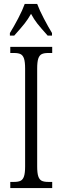

<svg xmlns="http://www.w3.org/2000/svg" viewBox="-20 -951 316 971"><path d="M32 -31H51Q73 -31 84.5 -37Q96 -43 101.5 -59.5Q107 -76 107 -109V-604Q107 -638 101.5 -654.5Q96 -671 84.5 -677Q73 -683 51 -683H32V-714H244V-683H224Q202 -683 190.5 -677Q179 -671 173.5 -654.5Q168 -638 168 -604V-110Q168 -76 173.5 -59.5Q179 -43 190.5 -37Q202 -31 224 -31H244V0H32ZM30 -784Q50 -816 72 -858Q94 -900 105 -931H168Q180 -899 202 -857Q224 -815 243 -784V-771H221Q186 -810 169 -831.5Q152 -853 137 -881Q121 -853 104 -831.5Q87 -810 52 -771H30Z"/></svg>

Font: Noto Serif CondLight
Style: Regular
Weight: 300
Width: 3
Designer: Monotype Design Team
Foundry: Monotype Imaging Inc.
Version: Version 1.001